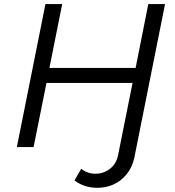

<svg xmlns="http://www.w3.org/2000/svg" viewBox="-20 -720 856 940"><path d="M344.5 163.5 377.5 106.5Q408 130.5 448 130.5Q487 130.5 518.2 106.5Q549.5 82.5 558 40L629 -314H207.5L144.5 0H62.5L202.5 -700H284.5L222 -387.5H644L706 -700H788L638 50.5Q628 99 599.5 133.5Q571 168 534.2 183.8Q497.5 199.5 456 199.5Q393 199.5 344.5 163.5Z"/></svg>

Font: Argentum Sans Light
Style: Italic
Weight: 300
Italic angle: -11.3°
Designer: Julieta Ulanovsky (font), Owen Earl (portions from Jones font), Cristiano Sobral (main changes and remaster)
Foundry: Julieta Ulanovsky (font), Owen Earl (portions from Jones font), Cristiano Sobral (main changes and remaster)
Version: Version 3.127